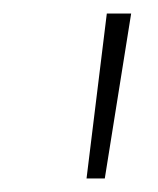

<svg xmlns="http://www.w3.org/2000/svg" viewBox="-20 -702 233 284"><path d="M138 -682H174L135 -438H108Z"/></svg>

Font: FiraGO UltraLight
Style: Italic
Weight: 200
Italic angle: -8°
Designer: bBox Type GmbH
Foundry: bBox Type GmbH
Version: Version 1.001